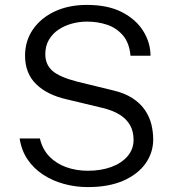

<svg xmlns="http://www.w3.org/2000/svg" viewBox="-20 -752 708 782"><path d="M338 10Q287.5 10 240.8 -2.8Q194 -15.5 155.8 -40.5Q117.5 -65.5 92.5 -102.2Q67.5 -139 60 -188H142.5Q152.5 -144.5 180.5 -115.2Q208.5 -86 249.5 -71.2Q290.5 -56.5 337.5 -56.5Q391.5 -56.5 433.5 -72Q475.5 -87.5 499.8 -116Q524 -144.5 524 -182.5Q524 -217 509.5 -242.5Q495 -268 467 -285.2Q439 -302.5 397.5 -312.5L251.5 -347.5Q172 -365.5 127.2 -409.2Q82.5 -453 82 -524.5Q82 -585.5 114.2 -632.2Q146.5 -679 203.2 -705.5Q260 -732 334 -732Q419.5 -732 476.8 -702.5Q534 -673 563.5 -625.5Q593 -578 593 -525H511.5Q507 -577 481 -607.5Q455 -638 416.8 -651Q378.5 -664 334 -664Q303 -664 272.8 -655.8Q242.5 -647.5 218 -631Q193.5 -614.5 179 -589.5Q164.5 -564.5 164.5 -531Q164.5 -490 192.8 -464.2Q221 -438.5 294.5 -419.5L436 -385Q487 -373.5 519.8 -352Q552.5 -330.5 571 -302.8Q589.5 -275 596.8 -244.5Q604 -214 604 -184Q604 -130.5 573 -86.5Q542 -42.5 482.5 -16.2Q423 10 338 10Z"/></svg>

Font: Public Sans Light
Style: Regular
Weight: 300
Designer: The Public Sans Project Authors: Dan O. Williams and USWDS (Libre Franklin designed by Pablo Impallari and Rodrigo Fuenz
Version: Version 1.007